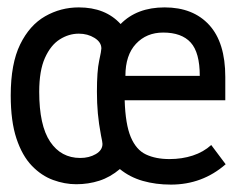

<svg xmlns="http://www.w3.org/2000/svg" viewBox="-20 -487 640 519"><path d="M442 12Q401 12 366 2Q331 -8 304 -30Q278 -8 248.5 1.5Q219 11 186 11Q155 11 123.5 -0.5Q92 -12 66 -39Q40 -66 24.5 -112.5Q9 -159 9 -229Q9 -315 34.5 -367Q60 -419 102 -443Q144 -467 193 -467Q265 -467 306 -422Q350 -467 425 -467Q502 -467 545.5 -419.5Q589 -372 589 -279V-216H317Q319 -151 333.5 -116.5Q348 -82 374.5 -69.5Q401 -57 438 -57Q472 -57 501 -66.5Q530 -76 551 -95L590 -43Q527 12 442 12ZM319 -282H520Q520 -345 495.5 -372Q471 -399 421 -399Q376 -399 347.5 -368.5Q319 -338 319 -282ZM197 -60Q221 -60 239 -70.5Q257 -81 257 -98Q257 -101 256 -106Q255 -111 253 -121Q247 -153 244.5 -180.5Q242 -208 242 -239Q242 -295 248 -322.5Q254 -350 254 -356Q254 -373 235.5 -384.5Q217 -396 193 -396Q166 -396 141.5 -380.5Q117 -365 101.5 -330.5Q86 -296 86 -239Q86 -148 115.5 -104Q145 -60 197 -60Z"/></svg>

Font: Inconsolata Expanded Medium
Style: Regular
Weight: 500
Width: 7
Monospace: yes
Designer: Raph Levien, Cyreal, Brenton Simpson
Foundry: Raph Levien, Cyreal, Google
Version: Version 3.001; ttfautohint (v1.8.2.53-6de2)